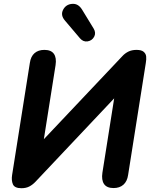

<svg xmlns="http://www.w3.org/2000/svg" viewBox="-20 -974 791 1003"><path d="M43.3 -60.2 135.9 -645.2Q140.7 -679.3 160.5 -696.4Q180.2 -713.4 211.9 -713.4Q247 -713.4 261.5 -692.8Q276.1 -672.3 270.3 -633.8L203 -208.4L177 -212.9L618.4 -679.9Q631.9 -695 650.1 -704.2Q668.4 -713.4 693.2 -713.4Q718.7 -713.4 730.4 -703.5Q742.1 -693.5 743.6 -678.9Q745.1 -664.3 741.7 -644.8L649.2 -59.8Q644.4 -26.5 624.6 -9Q604.9 8.4 573.2 8.4Q538.1 8.4 523.6 -12.5Q509.2 -33.5 515 -72L582.3 -497.3L607.3 -492.9L165.1 -24.3Q150.4 -8.8 133.1 0.2Q115.7 9.2 92.1 9.2Q56.2 9.2 47.4 -11.3Q38.7 -31.7 43.3 -60.2ZM409.2 -923 469.3 -824.6Q482.7 -802.1 471.8 -781.9Q460.8 -761.8 438 -757.9Q415.1 -754 397.9 -773.8L319.6 -866.2Q294.9 -894.5 309.6 -922.9Q324.2 -951.2 356.7 -953.8Q389.1 -956.5 409.2 -923Z"/></svg>

Font: SN Pro Thin
Style: Italic
Weight: 200
Italic angle: -9°
Designer: Tobias Whetton
Foundry: Supernotes
Version: Version 1.003;Glyphs 3.3 (3324)